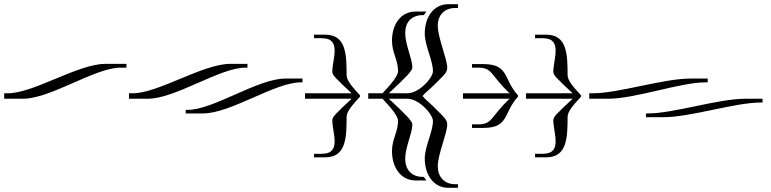

<svg xmlns="http://www.w3.org/2000/svg" viewBox="-29 -680 3671 914"><path d="M-9 -210H81C212 -210 423 -358 545 -358H573V-376H473C342 -376 131 -236 9 -236H-9Z M1329 -306C1198 -306 987 -157 865 -157H855V-140H938C1069 -140 1280 -288 1402 -288H1411V-306ZM585 -210H675C806 -210 1017 -358 1139 -358H1149V-376H1067C936 -376 725 -236 603 -236H585Z M1423 -210H1645C1566 -136 1553 -124 1553 -107C1553 -78 1564 -39 1564 -7C1564 26 1552 52 1504 52H1466V69H1519C1618 69 1621 -23 1621 -124C1621 -149 1648 -180 1685 -220V-226C1648 -266 1621 -297 1621 -322C1621 -423 1618 -515 1519 -515H1466V-498H1504C1552 -498 1564 -472 1564 -439C1564 -407 1553 -368 1553 -339C1553 -322 1566 -310 1645 -236H1423Z M1724 -210H1792C1829 -170 1866 -129 1866 -104C1866 -53 1837 -17 1837 39C1837 123 1884 179 1948 179H2001L1988 162H1983C1929 162 1900 126 1900 76C1900 20 1934 -46 1934 -87C1934 -105 1898 -139 1822 -210H1910C1967 -210 2032 -135 2032 -104C2032 -53 1993 18 1993 74C1993 158 2040 214 2104 214H2151V197H2139C2085 197 2055 161 2055 111C2055 55 2100 -46 2100 -87C2100 -107 2087 -120 2070 -137C2016 -193 2000 -202 1984 -221V-225C2000 -244 2016 -252 2070 -308C2087 -325 2100 -338 2100 -358C2100 -399 2055 -501 2055 -557C2055 -607 2085 -642 2139 -642H2151V-660H2104C2040 -660 1993 -604 1993 -520C1993 -464 2032 -392 2032 -341C2032 -310 1967 -236 1910 -236H1822C1901 -310 1934 -342 1934 -359C1934 -400 1900 -467 1900 -523C1900 -573 1929 -608 1983 -608H1988L2001 -625H1948C1884 -625 1837 -570 1837 -486C1837 -430 1866 -393 1866 -342C1866 -317 1829 -276 1792 -236H1724Z M2175 -210H2397C2304 -123 2318 -88 2246 -88H2218V-71H2271C2396 -71 2366 -143 2437 -220V-226C2366 -303 2396 -375 2271 -375H2218V-358H2246C2318 -358 2304 -323 2397 -236H2175Z M2475 -210H2697C2618 -136 2605 -124 2605 -107C2605 -78 2616 -39 2616 -7C2616 26 2604 52 2556 52H2518V69H2571C2670 69 2673 -23 2673 -124C2673 -149 2700 -180 2737 -220V-226C2700 -266 2673 -297 2673 -322C2673 -423 2670 -515 2571 -515H2518V-498H2556C2604 -498 2616 -472 2616 -439C2616 -407 2605 -368 2605 -339C2605 -322 2618 -310 2697 -236H2475Z M2776 -210H2866C2997 -210 3208 -288 3330 -288H3340V-306H3258C3127 -306 2916 -236 2794 -236H2776ZM3520 -210C3389 -210 3178 -140 3056 -140H3046V-122H3128C3259 -122 3470 -192 3592 -192H3601V-210Z"/></svg>

Font: FoglihtenDeH02
Style: Regular
Weight: 500
Designer: gluk (gluksza@wp.pl|www.glukfonts.pl)
Version: Version 0.68